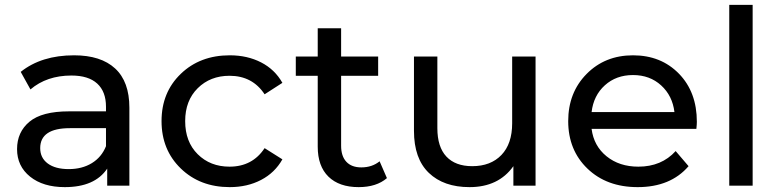

<svg xmlns="http://www.w3.org/2000/svg" viewBox="-20 -762 3201 788"><path d="M284 -535Q394 -535 452.5 -481Q511 -427 511 -320V0H420V-70Q369 6 246 6Q157 6 103.5 -37Q50 -80 50 -150Q50 -220 101 -262.5Q152 -305 263 -305H415V-324Q415 -386 379 -419Q343 -452 273 -452Q172 -452 105 -395L65 -467Q150 -535 284 -535ZM415 -162V-236H267Q145 -236 145 -154Q145 -114 176 -91Q207 -68 262 -68Q317 -68 357 -92.5Q397 -117 415 -162Z M923 6Q801 6 722 -70.5Q643 -147 643 -265Q643 -383 722 -459Q801 -535 923 -535Q995 -535 1051.5 -506Q1108 -477 1139 -422L1066 -375Q1016 -451 922 -451Q843 -451 791.5 -400Q740 -349 740 -265Q740 -180 791.5 -129Q843 -78 922 -78Q1016 -78 1066 -154L1139 -108Q1108 -53 1051.5 -23.5Q995 6 923 6Z M1538 -100 1568 -31Q1525 6 1452 6Q1372 6 1328 -37Q1284 -80 1284 -160V-451H1194V-530H1284V-646H1380V-530H1532V-451H1380V-164Q1380 -121 1401.5 -98Q1423 -75 1463 -75Q1507 -75 1538 -100Z M2082 -530H2178V0H2087V-80Q2026 6 1907 6Q1801 6 1740 -52.5Q1679 -111 1679 -225V-530H1775V-236Q1775 -159 1812 -119.5Q1849 -80 1918 -80Q1994 -80 2038 -126Q2082 -172 2082 -256Z M2840 -262Q2840 -251 2838 -233H2408Q2417 -163 2469.5 -120.5Q2522 -78 2600 -78Q2695 -78 2753 -142L2806 -80Q2732 6 2597 6Q2470 6 2391 -70Q2312 -146 2312 -265Q2312 -382 2387.5 -458.5Q2463 -535 2578 -535Q2693 -535 2766.5 -459.5Q2840 -384 2840 -262ZM2408 -302H2748Q2740 -369 2693.5 -411.5Q2647 -454 2578 -454Q2509 -454 2462.5 -412Q2416 -370 2408 -302Z M2973 0V-742H3069V0Z"/></svg>

Font: Montserrat
Style: Regular
Weight: 500
Designer: Julieta Ulanovsky
Foundry: Julieta Ulanovsky
Version: Version 7.200;PS 007.200;hotconv 1.0.88;makeotf.lib2.5.64775